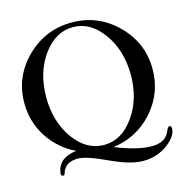

<svg xmlns="http://www.w3.org/2000/svg" viewBox="-125 -862 1070 1118"><g transform="rotate(-15 409.5 -303.5)"><path d="M151 -364C151 -462 176 -546 225 -615C275 -684 335 -719 406 -719C477 -719 537 -684 586 -615C636 -546 661 -462 661 -364C661 -266 636 -182 586 -113C537 -44 477 -9 406 -9C335 -9 275 -44 225 -113C176 -182 151 -266 151 -364ZM812 0C812 -11 808 -16 801 -16C796 -16 791 -13 788 -7C784 2 780 11 775 20C767 35 756 46 743 54C724 65 700 70 671 70C614 70 542 52 455 17H454C550 5 630 -37 695 -109C760 -182 792 -267 792 -364C792 -469 754 -559 679 -634C604 -709 513 -747 406 -747C299 -747 208 -709 132 -634C57 -559 19 -469 19 -364C19 -289 39 -220 79 -158C120 -96 173 -49 239 -18C164 -9 124 26 117 85C116 96 120 102 131 102C138 102 141 89 145 77C160 44 190 28 236 28C271 28 327 47 406 84C485 121 550 140 601 140C660 140 711 123 755 89C793 59 812 29 812 0Z"/></g></svg>

Font: GFS Fleischman
Style: Regular
Weight: 400
Designer: George Matthiopoulos
Foundry: George Matthiopoulos
Version: Version 1.0